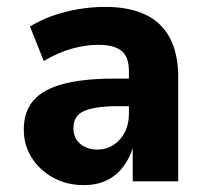

<svg xmlns="http://www.w3.org/2000/svg" viewBox="-20 -526 602 557"><path d="M222 11Q174 11 134.5 -10.5Q95 -32 72 -68.5Q49 -105 49 -150Q49 -202 77 -234.5Q105 -267 163.5 -282.5Q222 -298 313 -298H371V-218H325Q290 -218 265 -214.5Q240 -211 224 -204Q208 -197 200.5 -184.5Q193 -172 193 -154Q193 -126 212.5 -109Q232 -92 264 -92Q288 -92 308.5 -105Q329 -118 341.5 -141.5Q354 -165 354 -195V-320Q354 -361 332.5 -378.5Q311 -396 265 -396Q229 -396 189 -385Q149 -374 107 -349L67 -449Q98 -468 133.5 -480.5Q169 -493 208 -499.5Q247 -506 285 -506Q354 -506 401 -484Q448 -462 472.5 -416.5Q497 -371 497 -301V0H365V-99H366Q356 -66 336.5 -41Q317 -16 289 -2.5Q261 11 222 11Z"/></svg>

Font: Nunito Sans 10pt SemiCondensed ExtraBold
Style: Regular
Weight: 800
Width: 4
Designer: Vernon Adams
Foundry: Vernon Adams
Version: Version 3.101;gftools[0.9.27]